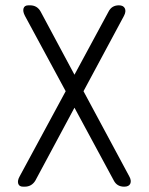

<svg xmlns="http://www.w3.org/2000/svg" viewBox="-20 -507 560 722"><path d="M447 195Q420 195 408 172L260 -102L113 172Q99 195 73 195H67Q52 195 48.5 183.5Q45 172 54 156L227 -164L74 -447Q65 -464 68.5 -475.5Q72 -487 87 -487H93Q120 -487 133 -463L260 -226L388 -463Q400 -487 427 -487Q444 -487 449.5 -475.5Q455 -464 446 -447L294 -164L466 156Q475 172 470 183.5Q465 195 447 195Z"/></svg>

Font: Zen Maru Gothic
Style: Regular
Weight: 400
Designer: Yoshimichi Ohira
Foundry: Positype
Version: Version 1.002